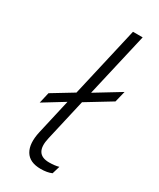

<svg xmlns="http://www.w3.org/2000/svg" viewBox="-190 -791 710 859"><g transform="rotate(30 165.5 -361.0)"><path d="M189 -343 140 -129Q118 -36 196 -36Q225 -36 246 -42L234 -2Q211 8 178 8Q120 8 98 -29Q76 -66 91 -132L132 -312L26 -247L39 -303L146 -368L229 -730H279L203 -400L331 -478L317 -421Z"/></g></svg>

Font: Elaine Sans Light
Style: Italic
Weight: 300
Italic angle: -13°
Designer: Wei Huang
Foundry: Wei Huang
Version: Version 2.001;December 24, 2019;FontCreator 12.0.0.2547 64-b